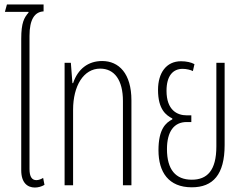

<svg xmlns="http://www.w3.org/2000/svg" viewBox="-20 -829 1089 859"><path d="M136 10C150 10 166 6 179 -2L173 -33C165 -28 153 -23 143 -23C123 -23 112 -38 112 -73V-669C112 -742 135 -776 175 -778V-809H11L2 -776H107L108 -773C88 -750 75 -728 75 -655V-67C75 -11 103 10 136 10Z M269 0H307V-338C307 -445 354 -522 428 -522C492 -522 530 -471 530 -377V0H568V-380C568 -500 512 -556 437 -556C374 -556 328 -520 307 -457H304L297 -548H269Z M838 9C933 9 985 -48 985 -180V-548H948V-174C948 -65 906 -25 838 -25C766 -25 727 -70 727 -162C727 -241 759 -283 815 -283H836V-313H815C773 -313 725 -336 725 -423C725 -490 754 -521 797 -521C814 -521 834 -516 843 -511L850 -542C836 -550 814 -555 790 -555C724 -555 687 -503 687 -427C687 -338 724 -313 751 -299V-295C722 -280 689 -252 689 -157C689 -59 734 9 838 9Z"/></svg>

Font: Noto Sans Thai ExtCond ExtLt
Style: Regular
Weight: 200
Width: 2
Designer: Monotype Design Team
Foundry: Monotype Imaging Inc.
Version: Version 2.002